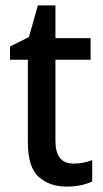

<svg xmlns="http://www.w3.org/2000/svg" viewBox="-20 -680 381 710"><path d="M252 -75Q270 -75 288.5 -78.5Q307 -82 321 -88V-9Q303 0 278.5 5Q254 10 226 10Q163 10 123 -26Q83 -62 83 -154V-459H17V-508L87 -543L120 -660H185V-539H315V-459H185V-159Q185 -75 252 -75Z"/></svg>

Font: Noto Sans Georgian SemiCondensed Medium
Style: Regular
Weight: 500
Width: 4
Designer: Monotype Design Team, Akaki Razmadze
Foundry: Google LLC
Version: Version 2.005; ttfautohint (v1.8.4.7-5d5b)